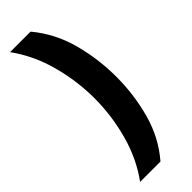

<svg xmlns="http://www.w3.org/2000/svg" viewBox="-292 -749 927 927"><g transform="rotate(-45 172.0 -285.5)"><path d="M307 -282Q307 -161 275.5 -45.5Q244 70 168 158H29Q96 66 127.5 -50Q159 -166 159 -283Q159 -401 127.5 -518Q96 -635 28 -729H168Q244 -638 275.5 -521Q307 -404 307 -282Z"/></g></svg>

Font: Noto Sans Thai Looped UI ExtraBold
Style: Regular
Weight: 800
Designer: Cadson Demak Team
Foundry: Cadson Demak Co., Ltd.
Version: Version 1.000